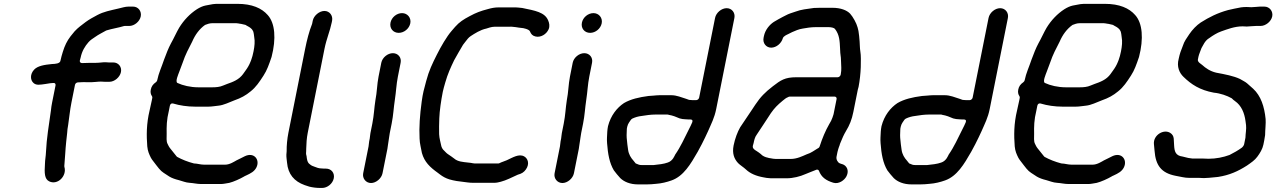

<svg xmlns="http://www.w3.org/2000/svg" viewBox="-20 -758 6480 973"><path d="M511.6 -343.5 534.6 -343.5C560.4 -343.5 587.7 -366.8 593 -393C598.2 -419.1 580.2 -441.5 554.1 -441.5H531.1C525.7 -441.5 522.2 -441.7 515.1 -442.6C503.2 -443.2 484.1 -439.5 464.7 -439.5H436.7C426.2 -439.5 414.2 -438.5 401.5 -438.5L394.5 -438.5C388.3 -438.5 383.1 -443.9 384.5 -451C385.5 -456 386.7 -460.5 388.5 -465.9C395.5 -499.5 410.6 -523.7 428.2 -543.9C438.3 -555.6 450.2 -562.6 461.8 -570.5C479.3 -583.3 500.7 -593.2 516.3 -602.4C517.2 -602.9 518.5 -603.5 519.6 -603.9C546.8 -612.4 582.6 -617.9 608 -625.9C609.1 -626.2 610.8 -626.5 612.1 -626.5H635.1C661.1 -626.5 688.1 -649 693.3 -675C698.5 -701.2 680.4 -724.5 654.6 -724.5L630.6 -724.5C615.3 -724.5 599 -719.2 580.7 -714.9C536.6 -704.4 505.9 -699.2 472.4 -681.3C449.7 -669.1 433.4 -660.4 414.4 -646.6C392.4 -629.6 375.7 -618.4 358 -599.1L337.3 -573.7C319.4 -550.2 308.3 -527.4 298.2 -494.7L291.8 -472.9C289.8 -465.9 288.1 -458.7 286.5 -451C284.6 -435.1 258.7 -434 243.2 -433.5C204.5 -429.7 170.9 -424.3 153 -405.1C131.3 -381.9 133.2 -351.6 150.2 -337.1C164.5 -324.8 181.7 -328.4 210.4 -332.4L221.8 -334.2C229.4 -336.2 238.6 -336.5 250.3 -337.5C260.6 -338.3 262.5 -330.4 261.4 -325L244 -238C241.4 -224.9 239.5 -212.5 238.2 -199C228 -127 215.8 -53.2 213.1 11C212 36.9 208.3 50 207.8 73.1C204.7 118.5 205.3 149.3 229.4 161.1C272.1 182 320.1 133.5 306.3 87.6C306 86.4 305.8 84.7 305.9 83.2C310 42.3 310.9 2.4 315.5 -39.9L320.3 -83.5C321.1 -97.5 322.6 -110.2 325.4 -124.7C331.2 -162.3 334.1 -198.6 342 -238L360 -328C361.3 -334.8 368.2 -340.5 375 -340.5C386.2 -340.5 401.4 -342.6 416.7 -341.5H445.2C459.6 -341.5 474.6 -344.5 490.8 -344.5C498.1 -344.5 505 -343.5 511.6 -343.5Z M964.9 70.5C964.1 70.5 962.9 70.4 962 70.1C931 62 901.9 50.4 878 37.2C877.1 36.7 876 35.8 875.2 34.8L842.4 -6.2C835.6 -14.6 833 -21.5 828.8 -29.7C822.4 -42.2 824.5 -62 824.6 -79.5C824 -116.9 824.2 -150.1 835.9 -197.3L840.6 -221C844 -238.1 857.7 -233.4 859 -233C890 -223.6 929.1 -217.5 969.4 -217.5H1035.4C1053.8 -217.5 1070.2 -221 1086.3 -222.4C1113.9 -224.9 1140.3 -239.3 1168.3 -249.7C1200.9 -261 1225.5 -274.4 1250.2 -295C1276.9 -316 1294.9 -343.1 1315.5 -375.1C1333.1 -402 1343 -430.6 1356.2 -469.3C1380.3 -561.9 1374.1 -640.7 1336.7 -681.8C1306.4 -716.7 1256.8 -738.5 1183.4 -738.5H1076.4C1065.2 -738.5 1053.6 -736.2 1040.9 -733.7L1020.3 -729.8C1007.4 -727 992.6 -720.6 977.4 -710.9C942.6 -688.3 911.2 -655.7 887.8 -617.3C875.2 -596.2 860.4 -562.6 846.2 -537.8C833.6 -514.3 822.2 -485.1 811.2 -455.2C799.3 -419 783.9 -387.6 776.6 -351C776 -347.9 773.4 -343.6 769.8 -341.2C755.3 -331.3 747.3 -319.8 744.2 -304C741.6 -290.9 743.5 -280.2 750.3 -270.3C751.8 -268.1 752.4 -265.1 751.8 -262L749.2 -248.8C744.8 -230.2 741.4 -214.6 738.2 -198.7C721.6 -130 722.1 -70.6 726.3 -16.4C728.6 8.3 735.7 23.4 744.8 41.7C751.1 53.5 762 64.8 772.3 79.4L785.6 96.2C801.6 116.1 814.5 120.1 838.9 137.2C851 144.4 868 150.5 886 154.8C907 160.4 920 167.2 941.1 168.5C962.1 169.8 978 174.5 998.2 174.5H1101.2C1112.4 174.5 1127.5 170.8 1141.9 168.7C1163.7 163.4 1197.4 148 1216.1 137C1219.9 134.7 1222 133.3 1226.9 131.5C1251.1 120.4 1269.3 110.8 1279.5 90.4C1298.7 51.9 1267.8 11.2 1220.7 33.7C1206.7 41.8 1191.2 47.6 1178.7 54.6C1166.8 61 1144.6 76.5 1120.7 76.5H1014.7C995.7 76.5 979.1 70.5 964.9 70.5ZM1056.9 -640.5H1176.9C1183.8 -640.5 1191.3 -638.2 1194.4 -638C1205.8 -637 1214.7 -633.3 1221.8 -632.4C1224 -632.1 1226.3 -631.1 1228 -629.3L1242.6 -621.2C1247.8 -618.3 1252.4 -614 1256.8 -609.5C1258 -608.2 1259.5 -604.9 1260.4 -603.8C1266.7 -596 1267 -575.4 1268.3 -569.8C1272.5 -549.1 1270 -523.2 1264.9 -498C1261.9 -482.7 1257.6 -465.5 1252.8 -453.5L1248.8 -443.5C1242.9 -428.7 1234.5 -413.9 1223.7 -399.5C1215.9 -389 1208.6 -375.9 1194.5 -364.2C1167.7 -341.8 1135.7 -335.8 1111.4 -324.8C1094 -316.9 1074.2 -315.5 1055 -315.5H986C944.7 -315.5 906.3 -324.9 879.5 -337.5C866.5 -343.6 883.6 -380.7 888.3 -394L905.5 -439.9C920.1 -483.4 935.3 -510 954.1 -547.2C969.1 -582.1 990.5 -611.2 1019.1 -631.6C1029.9 -635.4 1040.5 -640.5 1056.9 -640.5Z M1564.9 -653 1561.9 -638C1561.7 -637.4 1561.4 -636.3 1561.1 -635.5C1546.8 -599.6 1535.2 -554.8 1526.5 -511L1441.5 -85C1435.4 -54.7 1432.2 -18.8 1432.7 7.3C1432.8 7.6 1432.7 8.1 1432.7 8.5L1431.3 25.3C1430.7 38.8 1433.6 53.8 1434.7 66.6C1439.7 124.7 1471 161.2 1523.9 180.1L1547.8 187.9C1563.8 191.8 1582.6 194.5 1603.2 194.5H1612.2C1639.5 194.5 1666.1 172.5 1671.5 145.5C1676.8 118.5 1659.1 96.5 1631.7 96.5H1622.7C1618 96.5 1614.2 96.2 1607.2 95.5C1602.8 95.4 1596.4 94.6 1590.7 92.9L1573.9 86.9C1565.3 84.3 1557.1 80.7 1550.3 74.5C1536.1 65.5 1535.1 44.9 1533.6 33.3C1533 30.5 1529.6 22.3 1531.5 10.2L1531.9 -5.8C1532.3 -29 1534.3 -59.3 1539.5 -85L1624.5 -511C1634.7 -562 1652.6 -601.6 1661.1 -644L1662.9 -653C1668.1 -679.2 1650 -702.5 1624.2 -702.5C1598.3 -702.5 1570 -678.9 1564.9 -653Z M1853.7 -56 1850.9 -42C1849.2 -33.3 1849.4 -24.7 1847.7 -16L1820.5 120C1815.4 145.9 1834.2 169.5 1860.2 169.5C1885.9 169.5 1913.3 146.2 1918.5 120L1943.3 -4C1945.5 -15 1945.9 -27 1948.9 -42C1951.2 -53.7 1952.4 -69.7 1955.3 -84L1964.9 -132C1973.6 -175.6 1974.4 -209 1981.3 -254.4C1987.2 -291.2 1988.4 -330.2 1996.4 -370L2010.3 -440C2015.6 -466.2 1997.6 -488.5 1971 -488.5C1944.4 -488.5 1917.6 -466.2 1912.3 -440L1898.4 -370C1890.5 -330.5 1890.8 -291.8 1882.5 -250.3C1876 -209.6 1875.6 -176 1866.9 -132L1857.3 -84C1855.2 -73.7 1855.4 -64.8 1853.7 -56ZM1958.9 -643C1953.2 -614.8 1972 -591.5 2000.6 -591.5C2027.8 -591.5 2053.8 -612.8 2059.3 -640C2064.8 -667.6 2045 -691.5 2017.5 -691.5C1990.3 -691.5 1964.3 -670.2 1958.9 -643Z M2604 127.3C2623.4 122.1 2635 115.1 2645.3 100.4C2665.2 72 2654.9 44.9 2636.5 34.7C2609.8 19.8 2578.8 40.1 2547.8 54.2C2534.2 60.3 2520.1 63.8 2512.3 68.4C2510.4 69.5 2507.4 70.5 2504.9 70.5H2385.9C2378.9 70.5 2372.1 68.1 2366.2 67.4L2348.6 65.4C2327.4 63 2299.3 61.2 2282.1 45.8C2272.7 38 2263.5 32.7 2251.1 23.9C2242.7 18.8 2235.5 9.7 2231.9 6.5C2221.8 -1.9 2217.3 -12.4 2215.6 -21.5C2212.6 -37.8 2206.6 -54.8 2205.4 -78C2204.2 -105.6 2205.7 -128.1 2206.2 -157.9C2207.4 -195.1 2215.4 -249.8 2224 -293C2226.6 -306.2 2231.3 -321.3 2236.2 -339C2249 -384 2263.5 -415.1 2281.4 -452.6C2292.3 -473.8 2316.8 -513.8 2326.1 -530.3C2326.4 -530.8 2326.9 -531.6 2327.4 -532.2L2338.2 -546.2C2346.2 -556.6 2354.1 -567.7 2365.3 -575C2385.3 -588 2414 -606.9 2444.5 -613.2C2452.3 -615.4 2470.2 -622.5 2486.3 -622.5H2565C2565.9 -622.7 2571.4 -623.3 2576.4 -622.3L2594.2 -620.4C2603.8 -619.4 2613.9 -616.5 2622.1 -616.5C2631 -616.5 2661.3 -609.6 2665.4 -599.4C2671.2 -585 2678.3 -576.9 2693.3 -573.2C2720.3 -566.4 2749.3 -584.7 2760.2 -609.5C2767 -625 2763.6 -641.3 2758 -654.4C2740.7 -696.4 2691.2 -704.2 2626.4 -717.6L2607.2 -719.6C2598 -720.9 2589.6 -720.5 2579.8 -720.5H2505.8C2487.1 -720.5 2470 -717 2452.6 -712C2416 -702.5 2392.7 -693.8 2360.4 -676.3C2328.2 -659.3 2308.4 -646.6 2286.5 -622L2268.4 -601.1C2243.1 -571.9 2214.6 -522.2 2194.1 -481.4C2171.4 -436.4 2153.6 -399.9 2139.8 -347.2C2128.2 -303.8 2123.3 -288.4 2117.1 -243.8C2107.5 -172.5 2103.4 -114.8 2106.3 -55.9C2106.9 -29.7 2114 -7.5 2118.1 17.2C2130.8 62.9 2159.1 89.5 2198.3 117.5L2208.9 125.6C2224.2 137.4 2239.9 145.7 2257.3 151C2279.7 157.8 2306.2 161.7 2334.5 164.6L2350.3 166.6C2359 167.7 2368.2 168.5 2380.4 168.5H2483.4C2497.1 168.5 2507.8 165.6 2518.2 162.9C2544.7 156.1 2574 141.1 2604 127.3Z M2823.7 -56 2820.9 -42C2819.2 -33.3 2819.4 -24.7 2817.7 -16L2790.5 120C2785.4 145.9 2804.2 169.5 2830.2 169.5C2855.9 169.5 2883.3 146.2 2888.5 120L2913.3 -4C2915.5 -15 2915.9 -27 2918.9 -42C2921.2 -53.7 2922.4 -69.7 2925.3 -84L2934.9 -132C2943.6 -175.6 2944.4 -209 2951.3 -254.4C2957.2 -291.2 2958.4 -330.2 2966.4 -370L2980.3 -440C2985.6 -466.2 2967.6 -488.5 2941 -488.5C2914.4 -488.5 2887.6 -466.2 2882.3 -440L2868.4 -370C2860.5 -330.5 2860.8 -291.8 2852.5 -250.3C2846 -209.6 2845.6 -176 2836.9 -132L2827.3 -84C2825.2 -73.7 2825.4 -64.8 2823.7 -56ZM2928.9 -643C2923.2 -614.8 2942 -591.5 2970.6 -591.5C2997.8 -591.5 3023.8 -612.8 3029.3 -640C3034.8 -667.6 3015 -691.5 2987.5 -691.5C2960.3 -691.5 2934.3 -670.2 2928.9 -643Z M3470.4 -152.5H3478.4C3494.8 -152.5 3488.2 -138.7 3487.5 -137L3480.3 -121C3480.2 -120.8 3480.1 -120.6 3480 -120.4L3470 -100.4C3448.5 -57.9 3429.3 -14.3 3401.4 25.9C3399.2 29.7 3389.8 57.6 3363.9 65.7C3343.8 73.2 3317 75.8 3292.7 78.4C3292.4 78.5 3291.8 78.5 3291.3 78.5H3233.3C3219.7 78.5 3215.4 76 3205.4 71.7C3201.8 70.6 3201.8 70.6 3200.4 68.8L3190.2 56.1C3177.4 42.1 3166.1 24.3 3163 1L3159.3 -26.2C3158.3 -35.3 3157.3 -45.7 3155.9 -59.6C3154.6 -79.2 3156.9 -90.1 3156.6 -104.3C3156.6 -105 3156.7 -106.1 3156.9 -107L3158.7 -116C3162 -132.5 3173.3 -144 3175.9 -149C3177.3 -151.6 3181.1 -155.5 3184.8 -157.2C3200.4 -164.3 3213.7 -168.2 3232.3 -170.4C3253.5 -173.8 3277.8 -177.5 3301.4 -177.5H3362.4C3365.6 -177.5 3367.1 -176.8 3368.7 -176.1C3389.8 -172.7 3406.7 -165.6 3424.5 -157.9C3433.6 -155.3 3444.6 -153.5 3453.6 -153.5C3459.6 -153.5 3465.3 -152.5 3470.4 -152.5ZM3662.5 -716.5C3636.2 -716.5 3608.9 -693.4 3603.7 -667L3523 -263C3521.9 -257.6 3515.6 -250.5 3508 -250.5H3490C3485.5 -250.5 3481.6 -250.8 3476.3 -251.5H3475.2C3474.1 -251.5 3472.6 -251.7 3471.4 -252.1L3457.6 -257.1C3433.9 -264.3 3409.3 -275.5 3382 -275.5H3322C3312.3 -275.5 3302.5 -274.3 3292.6 -273.5L3266.5 -271.6C3218.2 -265.2 3176.7 -255.8 3142.3 -235.8C3106.7 -212.3 3075.1 -172.9 3061.2 -118.7C3059.4 -109.4 3058 -99.1 3057.5 -90.9C3056.8 -69.2 3054.7 -54.7 3056.5 -32.3C3060.5 22.2 3068.6 67.9 3090.6 104.9C3099.8 117.7 3111.6 131.7 3123.3 144.5C3142.2 162.9 3172.5 176.5 3213.8 176.5L3257.8 176.5C3275.5 176.5 3285.8 175.3 3305.3 173.5C3332.1 171.7 3359.6 164.8 3383.3 156.3C3444 134.8 3479.7 74.1 3516 10.8L3536.6 -27.7C3547.8 -50.7 3559.3 -72.3 3568.5 -93.8C3584.9 -131.8 3600.6 -160.8 3609.6 -206L3701.7 -667C3706.9 -693.4 3688.9 -716.5 3662.5 -716.5Z M4227.9 -2C4229.2 -8.7 4232.5 -14 4234.8 -21.6C4235.7 -25.7 4237.1 -30.3 4240.2 -37C4248.1 -56.6 4255.5 -74.3 4267.1 -93.7C4285.2 -123.3 4296.8 -151.6 4304.6 -191L4327.2 -304C4328.1 -308.5 4329.2 -312.5 4331 -317.9C4337 -348.7 4341.1 -386.8 4342.1 -417.9C4342.6 -444.1 4343.7 -477.6 4339.8 -498.6C4337.2 -513.9 4337.5 -533.2 4336.3 -547.6L4333.9 -575.4C4332.8 -585.5 4331.7 -593.6 4330.4 -601.3L4326.1 -618.9C4320.5 -640.9 4302.4 -672.9 4288.2 -688.7C4271.1 -706.6 4239.6 -718.5 4198.4 -718.5H4135.4C4125.7 -718.5 4116.6 -718.2 4104.5 -717.6C4069.9 -712.8 4039.3 -709.7 4012.1 -699.3C3991.8 -692.5 3977.1 -688.4 3962.2 -680.2L3946.3 -672.1C3934.9 -666.5 3914.4 -654.5 3901.3 -646.8C3879.9 -632.8 3857.6 -606.6 3851.3 -575L3849.5 -566C3844.3 -539.8 3862.3 -516.5 3888.1 -516.5C3914.4 -516.5 3940 -538.7 3947.1 -564C3950.2 -574.7 3966.9 -581.7 3974.1 -585.1L3994 -595.1C4008.4 -601.6 4029 -610.6 4048.4 -613.3C4067.4 -616.7 4090.3 -620.5 4113.9 -620.5H4178.9C4192 -620.5 4206.7 -617.1 4211 -611.8C4222.7 -597.2 4229 -581 4232.3 -564.6C4238.6 -533.2 4235.9 -495 4241 -467.5C4241.1 -467.1 4241.1 -466.5 4241.2 -466L4242.2 -445.8C4242.5 -423.9 4245.6 -406 4240.8 -382L4240.2 -379C4239.1 -373.6 4232.7 -366.5 4225.2 -366.5H4015.2C3958 -366.5 3936.6 -351.9 3896.5 -320.8C3857.7 -290.8 3834.1 -267.2 3807.8 -227.7L3790.5 -201.6C3770.6 -173.1 3751.4 -142.2 3731 -113C3717.5 -89.6 3704.6 -55.5 3697.7 -21C3689.5 20.2 3700.8 47.3 3720.5 68.6C3730.5 79 3747.9 89.1 3760.6 101.2C3781 120.7 3811.4 134.2 3849 140.7L3865 143.6C3871 144.2 3878.2 144.8 3886.5 145.5H3966.9C3999.1 145.5 4035.6 136.1 4060.5 124.8C4076.3 117.6 4104 108 4118.1 101.8C4123.6 100.7 4128.6 103.2 4130.3 107.8C4142.1 139.4 4165.3 156.6 4202.9 168C4230.1 176.4 4259.6 155.9 4270.1 134.5C4284.7 104.9 4269.8 80.3 4248.8 74C4244.8 72.8 4240.2 71.8 4235.1 69.4C4224.9 64.6 4216.6 49.8 4219.3 36L4224.1 12C4225 7.3 4227 2.7 4227.9 -2ZM4209.6 -268.5C4216.4 -268.5 4221 -262.8 4219.6 -256L4204.4 -180C4204.4 -179.6 4204.2 -178.9 4204 -178.4L4198.7 -162.2C4194.2 -149.8 4190.2 -141.6 4182.4 -129.2C4162.7 -94.9 4147.1 -57.4 4133.5 -15.4C4131.6 -9.8 4126.7 -6.7 4121.3 -4.3L4098.2 10.2C4089.6 15.5 4081 20 4066.7 24.6C4046.4 33.3 4019 47.5 3986.5 47.5H3911.5C3906.8 47.5 3902.3 47.1 3897.6 46.3L3882.1 43.5C3880.1 43.4 3876.5 43.2 3871.1 41.1C3859 38.9 3844 32.6 3835.4 22.6C3829.8 17.9 3822.4 12.5 3813.5 6.9C3809.4 4.3 3792.3 -4.1 3795.1 -18L3795.7 -21C3796.5 -25 3797.5 -28.5 3799.3 -33.9C3801.4 -44.3 3805 -63.2 3815 -75.8C3831.9 -102.6 3855 -134.6 3871.9 -162L3886.5 -184.4C3905.9 -212.1 3920.3 -225.9 3946.6 -247.8C3955.8 -255.4 3964.5 -262.5 3971.9 -264.9C3976.8 -266.4 3975.3 -268.5 3984.6 -268.5Z M4856.4 -152.5H4864.4C4880.8 -152.5 4874.2 -138.7 4873.5 -137L4866.3 -121C4866.2 -120.8 4866.1 -120.6 4866 -120.4L4856 -100.4C4834.5 -57.9 4815.3 -14.3 4787.4 25.9C4785.2 29.7 4775.8 57.6 4749.9 65.7C4729.8 73.2 4703 75.8 4678.7 78.4C4678.4 78.5 4677.8 78.5 4677.3 78.5H4619.3C4605.7 78.5 4601.4 76 4591.4 71.7C4587.8 70.6 4587.8 70.6 4586.4 68.8L4576.2 56.1C4563.4 42.1 4552.1 24.3 4549 1L4545.3 -26.2C4544.3 -35.3 4543.3 -45.7 4541.9 -59.6C4540.6 -79.2 4542.9 -90.1 4542.6 -104.3C4542.6 -105 4542.7 -106.1 4542.9 -107L4544.7 -116C4548 -132.5 4559.3 -144 4561.9 -149C4563.3 -151.6 4567.1 -155.5 4570.8 -157.2C4586.4 -164.3 4599.7 -168.2 4618.3 -170.4C4639.5 -173.8 4663.8 -177.5 4687.4 -177.5H4748.4C4751.6 -177.5 4753.1 -176.8 4754.7 -176.1C4775.8 -172.7 4792.7 -165.6 4810.5 -157.9C4819.6 -155.3 4830.6 -153.5 4839.6 -153.5C4845.6 -153.5 4851.3 -152.5 4856.4 -152.5ZM5048.5 -716.5C5022.2 -716.5 4994.9 -693.4 4989.7 -667L4909 -263C4907.9 -257.6 4901.6 -250.5 4894 -250.5H4876C4871.5 -250.5 4867.6 -250.8 4862.3 -251.5H4861.2C4860.1 -251.5 4858.6 -251.7 4857.4 -252.1L4843.6 -257.1C4819.9 -264.3 4795.3 -275.5 4768 -275.5H4708C4698.3 -275.5 4688.5 -274.3 4678.6 -273.5L4652.5 -271.6C4604.2 -265.2 4562.7 -255.8 4528.3 -235.8C4492.7 -212.3 4461.1 -172.9 4447.2 -118.7C4445.4 -109.4 4444 -99.1 4443.5 -90.9C4442.8 -69.2 4440.7 -54.7 4442.5 -32.3C4446.5 22.2 4454.6 67.9 4476.6 104.9C4485.8 117.7 4497.6 131.7 4509.3 144.5C4528.2 162.9 4558.5 176.5 4599.8 176.5L4643.8 176.5C4661.5 176.5 4671.8 175.3 4691.3 173.5C4718.1 171.7 4745.6 164.8 4769.3 156.3C4830 134.8 4865.7 74.1 4902 10.8L4922.6 -27.7C4933.8 -50.7 4945.3 -72.3 4954.5 -93.8C4970.9 -131.8 4986.6 -160.8 4995.6 -206L5087.7 -667C5092.9 -693.4 5074.9 -716.5 5048.5 -716.5Z M5360.9 70.5C5360.1 70.5 5358.9 70.4 5358 70.1C5327 62 5297.9 50.4 5274 37.2C5273.1 36.7 5272 35.8 5271.2 34.8L5238.4 -6.2C5231.6 -14.6 5229 -21.5 5224.8 -29.7C5218.4 -42.2 5220.5 -62 5220.6 -79.5C5220 -116.9 5220.2 -150.1 5231.9 -197.3L5236.6 -221C5240 -238.1 5253.7 -233.4 5255 -233C5286 -223.6 5325.1 -217.5 5365.4 -217.5H5431.4C5449.8 -217.5 5466.2 -221 5482.3 -222.4C5509.9 -224.9 5536.3 -239.3 5564.3 -249.7C5596.9 -261 5621.5 -274.4 5646.2 -295C5672.9 -316 5690.9 -343.1 5711.5 -375.1C5729.1 -402 5739 -430.6 5752.2 -469.3C5776.3 -561.9 5770.1 -640.7 5732.7 -681.8C5702.4 -716.7 5652.8 -738.5 5579.4 -738.5H5472.4C5461.2 -738.5 5449.6 -736.2 5436.9 -733.7L5416.3 -729.8C5403.4 -727 5388.6 -720.6 5373.4 -710.9C5338.6 -688.3 5307.2 -655.7 5283.8 -617.3C5271.2 -596.2 5256.4 -562.6 5242.2 -537.8C5229.6 -514.3 5218.2 -485.1 5207.2 -455.2C5195.3 -419 5179.9 -387.6 5172.6 -351C5172 -347.9 5169.4 -343.6 5165.8 -341.2C5151.3 -331.3 5143.3 -319.8 5140.2 -304C5137.6 -290.9 5139.5 -280.2 5146.3 -270.3C5147.8 -268.1 5148.4 -265.1 5147.8 -262L5145.2 -248.8C5140.8 -230.2 5137.4 -214.6 5134.2 -198.7C5117.6 -130 5118.1 -70.6 5122.3 -16.4C5124.6 8.3 5131.7 23.4 5140.8 41.7C5147.1 53.5 5158 64.8 5168.3 79.4L5181.6 96.2C5197.6 116.1 5210.5 120.1 5234.9 137.2C5247 144.4 5264 150.5 5282 154.8C5303 160.4 5316 167.2 5337.1 168.5C5358.1 169.8 5374 174.5 5394.2 174.5H5497.2C5508.4 174.5 5523.5 170.8 5537.9 168.7C5559.7 163.4 5593.4 148 5612.1 137C5615.9 134.7 5618 133.3 5622.9 131.5C5647.1 120.4 5665.3 110.8 5675.5 90.4C5694.7 51.9 5663.8 11.2 5616.7 33.7C5602.7 41.8 5587.2 47.6 5574.7 54.6C5562.8 61 5540.6 76.5 5516.7 76.5H5410.7C5391.7 76.5 5375.1 70.5 5360.9 70.5ZM5452.9 -640.5H5572.9C5579.8 -640.5 5587.3 -638.2 5590.4 -638C5601.8 -637 5610.7 -633.3 5617.8 -632.4C5620 -632.1 5622.3 -631.1 5624 -629.3L5638.6 -621.2C5643.8 -618.3 5648.4 -614 5652.8 -609.5C5654 -608.2 5655.5 -604.9 5656.4 -603.8C5662.7 -596 5663 -575.4 5664.3 -569.8C5668.5 -549.1 5666 -523.2 5660.9 -498C5657.9 -482.7 5653.6 -465.5 5648.8 -453.5L5644.8 -443.5C5638.9 -428.7 5630.5 -413.9 5619.7 -399.5C5611.9 -389 5604.6 -375.9 5590.5 -364.2C5563.7 -341.8 5531.7 -335.8 5507.4 -324.8C5490 -316.9 5470.2 -315.5 5451 -315.5H5382C5340.7 -315.5 5302.3 -324.9 5275.5 -337.5C5262.5 -343.6 5279.6 -380.7 5284.3 -394L5301.5 -439.9C5316.1 -483.4 5331.3 -510 5350.1 -547.2C5365.1 -582.1 5386.5 -611.2 5415.1 -631.6C5425.9 -635.4 5436.5 -640.5 5452.9 -640.5Z M6297.2 -722.5C6287.2 -722.5 6278.7 -722 6269.1 -720.7C6244.4 -715.5 6224.6 -712.6 6203.6 -707C6150.5 -692.6 6107.7 -671 6065 -644C6043.8 -629.9 6022.3 -607.4 6007 -584.7C5994.3 -565.8 5981.1 -548.1 5974.6 -526.7C5974.5 -526.4 5974.3 -525.7 5974.1 -525.3C5965.6 -505.1 5958.1 -483.9 5953.5 -461C5953.5 -460.8 5953.4 -460.3 5953.3 -460C5942.2 -419.8 5957.2 -388 5977.5 -368.7C6017.1 -330 6060.5 -301.5 6131.2 -288.4C6165.2 -285.1 6197.9 -273.3 6221.5 -260.2C6222.4 -259.7 6223.6 -258.8 6224.3 -257.8C6227.6 -253.7 6232.1 -250.6 6238.7 -245.6C6270.7 -223.4 6286.2 -186.5 6291.8 -145L6294.6 -124C6297.1 -105.1 6291.7 -78.9 6291.7 -62.5C6291.7 -61.8 6291.6 -60.8 6291.5 -60L6284.9 -27C6283.7 -20.9 6277.3 -12.7 6273 -9.5C6254.5 4 6232.4 16.6 6211.7 26.9C6211.3 27.1 6210.6 27.4 6210.1 27.6C6179.7 38.9 6142.7 46.5 6104.7 46.5C6096.6 46.5 6088.1 45.5 6077.9 45.5H6027.9C6023.1 45.5 6020.8 45.4 6014.9 44.3L6001.8 42.4C5992.6 41 5985.6 37.7 5973.2 35.4C5937 30.9 5931.8 9.1 5930.1 -20.9L5928.1 -55.7C5926.9 -68.3 5921.3 -77.7 5910.3 -84.6C5877.2 -105.3 5824.1 -73.8 5827.7 -28.5L5830.9 5.6C5836.4 80.2 5865.2 118.5 5936.6 132.7C5963.3 136.9 5980.6 143.5 6008.4 143.5H6058.4C6066.5 143.5 6073.2 143.8 6080.8 144.5C6097.2 144.4 6116.9 142.1 6132.7 140.6L6152.8 138.6C6210.3 129.8 6254 109.9 6299.1 81.1C6321.3 65.6 6338.7 54.1 6351.8 36.1C6364.8 18.7 6378.1 -2.8 6382.5 -25L6386.7 -46C6388.6 -55.5 6390 -64.2 6391.2 -73.3C6391.3 -98.3 6395.6 -133.8 6393.8 -154.5C6387.5 -218.1 6369.7 -272.3 6330.8 -308.2C6317.2 -321.4 6312 -323.7 6299.4 -336.1C6288.5 -345.1 6279.7 -348 6263.9 -357.8C6231.3 -373.2 6189 -381.1 6143.3 -389.7C6113 -396.8 6090 -412.5 6071.9 -429.2C6067.6 -433.3 6048 -443.3 6050.5 -456L6053.5 -471C6056.2 -484.4 6064.3 -500 6067.8 -512.1C6068.2 -513.5 6069 -515.2 6070 -516.6C6076.2 -525.6 6085.2 -552.1 6108.8 -565.4C6125.9 -577.9 6148 -591.7 6168.1 -598.7C6199.1 -609.5 6236.2 -624.5 6277.7 -624.5C6284.2 -624.5 6289.7 -624.2 6298 -623.5C6310.8 -623.6 6329.5 -626.5 6345.1 -626.5L6368.1 -626.5C6394.3 -626.5 6422.1 -649.2 6427.3 -675C6432.4 -701 6413.6 -724.5 6387.6 -724.5H6364.6C6354.5 -724.5 6337.7 -721.5 6322 -721.5C6312.8 -721.5 6304.4 -722.5 6297.2 -722.5Z"/></svg>

Font: Smoothie
Style: LightIt
Weight: 400
Foundry: Cannot Into Space Fonts
Version: Version 0.8